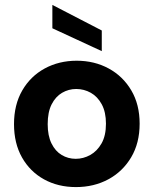

<svg xmlns="http://www.w3.org/2000/svg" viewBox="-20 -754 625 781"><path d="M193 -734 394 -630V-546L193 -639ZM289 7Q216 7 159 -24.5Q102 -56 69.5 -113.5Q37 -171 37 -249Q37 -328 70.5 -386Q104 -444 162 -475.5Q220 -507 292 -507Q364 -507 422 -475.5Q480 -444 514 -386.5Q548 -329 548 -251Q548 -172 513.5 -114Q479 -56 420.5 -24.5Q362 7 289 7ZM288 -108Q319 -108 347 -123.5Q375 -139 393 -170.5Q411 -202 411 -251Q411 -298 394 -329.5Q377 -361 349.5 -376.5Q322 -392 290 -392Q259 -392 232.5 -376.5Q206 -361 190 -329.5Q174 -298 174 -249Q174 -202 189.5 -170.5Q205 -139 231 -123.5Q257 -108 288 -108Z"/></svg>

Font: Albert Sans
Style: Bold
Weight: 700
Designer: Andreas Rasmussen
Foundry: a.Foundry
Version: Version 1.025